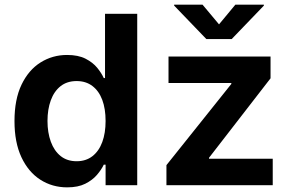

<svg xmlns="http://www.w3.org/2000/svg" viewBox="-20 -786 1236 815"><path d="M265.1 9.3Q201.7 9.3 150.9 -23.4Q100.1 -56.2 70.8 -118.9Q41.5 -181.6 41.5 -272Q41.5 -364.3 71.5 -426.8Q101.6 -489.3 152.3 -521Q203.1 -552.7 264.6 -552.7Q312 -552.7 343 -536.9Q374 -521 392.6 -498.3Q411.1 -475.6 420.4 -454.6H425.8V-727.5H562.5V0H428.2V-86.9H420.4Q410.6 -65.9 391.6 -43.7Q372.6 -21.5 342 -6.1Q311.5 9.3 265.1 9.3ZM305.2 -101.6Q344.7 -101.6 372.3 -123Q399.9 -144.5 414.1 -182.9Q428.2 -221.2 428.2 -272.5Q428.2 -324.2 414.1 -362.1Q399.9 -399.9 372.3 -420.9Q344.7 -441.9 305.2 -441.9Q264.6 -441.9 237.1 -420.2Q209.5 -398.4 195.6 -360.1Q181.6 -321.8 181.6 -272.5Q181.6 -223.1 195.8 -184.3Q210 -145.5 237.5 -123.5Q265.1 -101.6 305.2 -101.6ZM686.5 0V-85L961.9 -429.7V-433.6H695.3V-545.9H1128.4V-453.6L867.2 -116.2V-112.3H1137.7V0ZM839.8 -766.1 909.7 -682.6 979 -766.1H1100.1V-762.2L963.4 -620.1H856L719.2 -762.2V-766.1Z"/></svg>

Font: Inter Cardless
Style: Bold
Weight: 700
Designer: Rasmus Andersson
Foundry: rsms
Version: Version 4.001;git-9221beed3